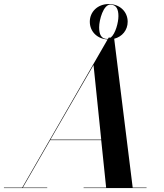

<svg xmlns="http://www.w3.org/2000/svg" viewBox="-66 -956 834 976"><path d="M-46 -2.5V0H174V-2.5H50L189 -243.5H448.5L473.5 -2.5H359V0H679V-2.5H608.5L514.5 -759C555.5 -769.5 583 -803 583 -845.5C583 -896.5 543 -935.5 487 -935.5C431 -935.5 390.5 -896.5 390.5 -845.5C390.5 -796 428 -758 481 -755.5L47 -2.5ZM438 -817C438 -856.5 460 -932.5 494.5 -932.5C526 -932.5 536 -908 536 -874C536 -841.5 521 -784.5 497 -765H486.5L483 -758.5C479.5 -758 479.5 -758 479.5 -758C447.5 -758 438 -782.5 438 -817ZM409.5 -625.5 448.5 -246.5H190.5Z"/></svg>

Font: Bodoni* 72pt Medium
Style: Italic
Weight: 500
Italic angle: -13°
Version: Version 2.3